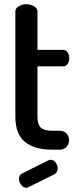

<svg xmlns="http://www.w3.org/2000/svg" viewBox="-20 -711 366 912"><path d="M228 0Q143 0 98 -37.5Q53 -75 53 -156V-657Q53 -672 69.5 -681.5Q86 -691 105 -691Q124 -691 141 -681.5Q158 -672 158 -657V-474H280Q294 -474 301.5 -462Q309 -450 309 -435Q309 -420 301.5 -408Q294 -396 280 -396H158V-156Q158 -120 173.5 -105Q189 -90 228 -90H262Q285 -90 296.5 -76.5Q308 -63 308 -45Q308 -28 296.5 -14Q285 0 262 0ZM105 181Q91 181 80.5 167Q70 153 70 139Q70 121 85 113L209 51Q215 48 220 48Q235 48 244.5 61.5Q254 75 254 89Q254 108 238 117L117 177Q114 178 111 179.5Q108 181 105 181Z"/></svg>

Font: Dosis SemiBold
Style: Regular
Weight: 600
Designer: EdgarTolentino, PabloImpallari, IginoMarini
Foundry: EdgarTolentino, PabloImpallari, IginoMarini
Version: Version 3.001; ttfautohint (v1.8.2)